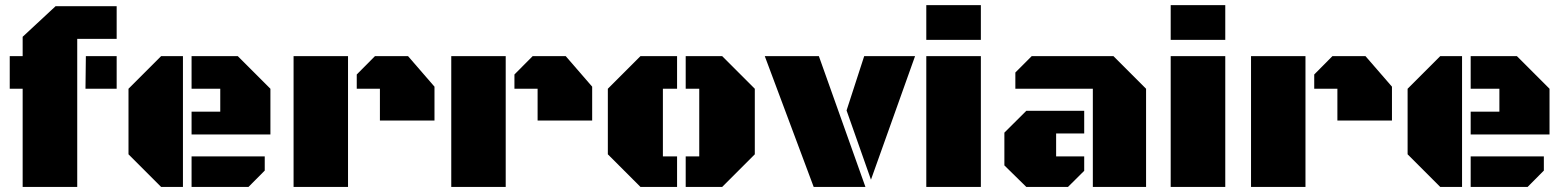

<svg xmlns="http://www.w3.org/2000/svg" viewBox="-20 -741 6203 761"><path d="M286.1 -586.9V0H69.8V-389.2H18.6V-518.6H69.8V-595.2L200.2 -716.3H442.4V-586.9ZM318.8 -389.2 320.3 -518.6H442.4V-389.2Z M705.1 0H618.7L489.3 -129.4V-389.2L618.7 -518.6H705.1ZM739.3 -208V-298.3H853V-389.2H739.3V-518.6H922.4L1051.8 -389.2V-208ZM739.3 0V-121.1H1029.3V-64.9L964.8 0Z M1485.8 -389.2H1394V-445.8L1466.3 -518.6H1597.2L1702.1 -397.5V-263.2H1485.8ZM1143.6 0V-518.6H1359.4V0Z M2110.8 -389.2H2019V-445.8L2091.3 -518.6H2222.2L2327.1 -397.5V-263.2H2110.8ZM1768.6 0V-518.6H1984.4V0Z M2971.7 -129.4 2842.3 0H2697.8V-121.1H2751.5V-389.2H2697.8V-518.6H2842.3L2971.7 -389.2ZM2607.4 -121.1H2663.6V0H2518.6L2389.2 -129.4V-389.2L2518.6 -518.6H2663.6V-389.2H2607.4Z M3011.2 -518.6H3225.6L3410.2 0H3205.1ZM3432.1 -28.8 3335.4 -303.2 3405.3 -518.6H3606.9Z M3651.4 -518.6H3867.7V0H3651.4ZM3651.4 -720.7H3867.7V-583H3651.4Z M4311.5 0V-389.2H4004.4V-453.6L4069.3 -518.6H4393.1L4522.5 -389.2V0ZM4277.3 -301.8V-211.9H4166V-121.1H4277.3V-64L4212.9 0H4047.9L3960.9 -85.4V-215.3L4047.9 -301.8Z M4620.1 -518.6H4836.4V0H4620.1ZM4620.1 -720.7H4836.4V-583H4620.1Z M5280.8 -389.2H5189V-445.8L5261.2 -518.6H5392.1L5497.1 -397.5V-263.2H5280.8ZM4938.5 0V-518.6H5154.3V0Z M5774.9 0H5688.5L5559.1 -129.4V-389.2L5688.5 -518.6H5774.9ZM5809.1 -208V-298.3H5922.9V-389.2H5809.1V-518.6H5992.2L6121.6 -389.2V-208ZM5809.1 0V-121.1H6099.1V-64.9L6034.7 0Z"/></svg>

Font: Black Ops One
Style: Regular
Weight: 400
Designer: James Grieshaber
Foundry: James Grieshaber
Version: Version 1.002